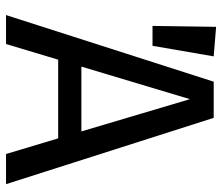

<svg xmlns="http://www.w3.org/2000/svg" viewBox="-70 -667 737 637"><g transform="rotate(90 298.5 -348.5)"><path d="M439 -173H178L126 0H30L251 -689H371L591 0H491ZM416 -250 309 -610 201 -250ZM167 -689 132 -486H66L69 -697Z"/></g></svg>

Font: FiraGOUPP
Style: Medium
Weight: 400
Designer: bBox Type
Foundry: bBox Type GmbH
Version: Version 1.001